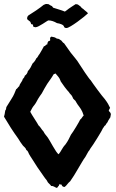

<svg xmlns="http://www.w3.org/2000/svg" viewBox="-20 -926 578 958"><path d="M70.3 -235.4C78.1 -222.7 85.9 -210 94.7 -199.2C101.6 -191.4 108.4 -188.5 111.3 -177.7C118.2 -174.8 122.1 -164.1 125 -157.2C128.9 -149.4 134.8 -141.6 139.6 -133.8C157.2 -105.5 174.8 -78.1 194.3 -51.8C198.2 -46.9 201.2 -41 206.1 -35.2C210 -30.3 214.8 -25.4 217.8 -17.6C222.7 -10.7 230.5 -5.9 235.4 2C248 1 252.9 8.8 263.7 11.7C268.6 8.8 269.5 2.9 274.4 0C274.4 -2.9 270.5 -8.8 287.1 -4.9C289.1 2.9 293.9 6.8 302.7 6.8C313.5 -1 319.3 -13.7 330.1 -21.5C336.9 -32.2 342.8 -40 349.6 -50.8C356.4 -61.5 361.3 -71.3 368.2 -82C379.9 -100.6 393.6 -127 406.2 -143.6C407.2 -145.5 419.9 -168 420.9 -169.9C424.8 -174.8 427.7 -177.7 430.7 -184.6C441.4 -197.3 491.2 -277.3 494.1 -287.1C499 -291 499 -297.9 505.9 -300.8C508.8 -305.7 511.7 -311.5 516.6 -316.4C519.5 -325.2 526.4 -333 531.2 -341.8C530.3 -345.7 533.2 -350.6 533.2 -355.5C533.2 -362.3 527.3 -368.2 522.5 -373C523.4 -377.9 526.4 -382.8 529.3 -387.7C522.5 -402.3 517.6 -412.1 502.9 -431.6C491.2 -443.4 440.4 -512.7 432.6 -525.4C425.8 -530.3 382.8 -594.7 376 -606.4C364.3 -627 347.7 -643.6 333 -663.1C322.3 -677.7 310.5 -695.3 299.8 -710C293 -712.9 291 -718.8 286.1 -723.6C279.3 -726.6 276.4 -733.4 263.7 -733.4C252 -741.2 251 -740.2 236.3 -743.2C233.4 -740.2 227.5 -741.2 230.5 -725.6C230.5 -722.7 223.6 -720.7 220.7 -719.7C217.8 -714.8 215.8 -710 215.8 -704.1C208 -705.1 208 -695.3 199.2 -695.3C192.4 -683.6 188.5 -673.8 177.7 -657.2C170.9 -650.4 168.9 -639.6 161.1 -634.8C156.2 -624 150.4 -616.2 142.6 -609.4C135.7 -594.7 129.9 -582 119.1 -571.3C117.2 -561.5 112.3 -553.7 103.5 -547.9C102.5 -542 99.6 -537.1 93.8 -532.2C90.8 -517.6 79.1 -510.7 76.2 -496.1C69.3 -491.2 67.4 -484.4 60.5 -480.5C53.7 -464.8 50.8 -453.1 36.1 -430.7C28.3 -418.9 20.5 -406.2 11.7 -391.6C10.7 -386.7 9.8 -382.8 9.8 -379.9C2.9 -373 6.8 -364.3 0 -343.8C22.5 -305.7 43.9 -271.5 70.3 -235.4ZM153.3 -404.3C160.2 -413.1 164.1 -422.9 169.9 -432.6C176.8 -443.4 181.6 -451.2 188.5 -460C197.3 -475.6 206.1 -493.2 215.8 -507.8C226.6 -524.4 238.3 -538.1 247.1 -554.7C250 -557.6 252.9 -556.6 256.8 -559.6C263.7 -550.8 270.5 -544.9 276.4 -535.2C279.3 -530.3 280.3 -526.4 283.2 -519.5C291 -506.8 313.5 -476.6 324.2 -465.8C328.1 -458 335 -454.1 338.9 -447.3C341.8 -442.4 343.8 -437.5 344.7 -434.6C348.6 -430.7 351.6 -426.8 356.4 -422.9C360.4 -416 363.3 -410.2 368.2 -403.3C378.9 -388.7 389.6 -377 397.5 -349.6C389.6 -342.8 387.7 -334 379.9 -329.1C376 -319.3 343.8 -265.6 334 -253.9C326.2 -238.3 320.3 -223.6 305.7 -204.1C291 -189.5 285.2 -170.9 272.5 -156.2C258.8 -164.1 229.5 -225.6 215.8 -243.2C209 -252 202.1 -258.8 197.3 -269.5C186.5 -280.3 182.6 -292 171.9 -300.8C168.9 -308.6 138.7 -352.5 130.9 -368.2C137.7 -382.8 142.6 -391.6 153.3 -404.3ZM115.2 -831.1C116.2 -829.1 120.1 -826.2 126 -821.3C132.8 -818.4 132.8 -812.5 135.7 -805.7C138.7 -804.7 148.4 -804.7 144.5 -796.9C144.5 -792 154.3 -790 157.2 -790C172.9 -790 216.8 -824.2 221.7 -824.2C236.3 -824.2 251 -818.4 262.7 -811.5C267.6 -808.6 270.5 -811.5 289.1 -803.7C292 -800.8 296.9 -801.8 300.8 -790C303.7 -787.1 306.6 -786.1 311.5 -786.1C329.1 -786.1 404.3 -844.7 418.9 -859.4C416 -864.3 413.1 -866.2 397.5 -878.9C397.5 -881.8 395.5 -878.9 384.8 -889.6C384.8 -891.6 379.9 -895.5 370.1 -902.3C366.2 -905.3 361.3 -904.3 357.4 -905.3C345.7 -897.5 334 -890.6 323.2 -882.8C316.4 -877.9 310.5 -872.1 303.7 -868.2C285.2 -876 264.6 -880.9 245.1 -887.7C242.2 -891.6 241.2 -893.6 238.3 -896.5C235.4 -896.5 236.3 -896.5 221.7 -905.3C217.8 -905.3 213.9 -906.2 210 -906.2C208 -906.2 204.1 -904.3 197.3 -901.4C181.6 -887.7 139.6 -859.4 121.1 -848.6C120.1 -844.7 115.2 -846.7 115.2 -831.1Z"/></svg>

Font: Caesar Dressing Cyrillic
Style: Regular
Weight: 400
Designer: Dathan Boardman
Foundry: Open Window
Version: Version 1.00;July 2, 2020;FontCreator 13.0.0.2642 64-bit